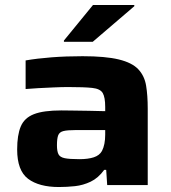

<svg xmlns="http://www.w3.org/2000/svg" viewBox="-20 -744 689 772"><path d="M217 8Q137 8 93 -25Q49 -58 49 -143Q49 -201 63.5 -235.5Q78 -270 116.5 -285Q155 -300 227 -300Q240 -300 270.5 -299.5Q301 -299 337.5 -298.5Q374 -298 403 -297V-314Q403 -353 393 -370Q383 -387 351 -390.5Q319 -394 254 -394Q228 -394 195.5 -392.5Q163 -391 133 -389.5Q103 -388 83 -386V-501Q129 -509 187 -513.5Q245 -518 312 -518Q404 -518 457.5 -505Q511 -492 536 -465.5Q561 -439 567.5 -399.5Q574 -360 574 -307V0H411L407 -61H399Q375 -28 344.5 -13.5Q314 1 281.5 4.5Q249 8 217 8ZM299 -104Q334 -104 357 -111.5Q380 -119 390 -137Q403 -162 403 -203V-221H283Q251 -221 235 -217Q219 -213 214 -200Q209 -187 209 -160Q209 -136 215 -124Q221 -112 240 -108Q259 -104 299 -104ZM237 -576V-581L354 -724H520V-719L353 -576Z"/></svg>

Font: Saira Expanded
Style: Bold
Weight: 700
Width: 7
Designer: Hector Gatti with collaboration of the Omnibus-Type team
Foundry: Omnibus-Type
Version: Version 1.100; ttfautohint (v1.8.3)